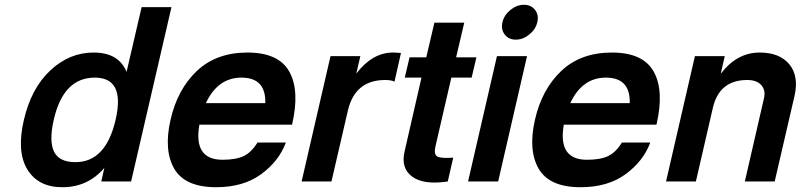

<svg xmlns="http://www.w3.org/2000/svg" viewBox="-20 -760 3353 804"><path d="M377 -435Q245 -435 205 -258Q185 -170 206 -125.5Q227 -81 296 -81Q423 -81 464 -258Q505 -435 377 -435ZM529 0H404L417 -57Q348 24 241 24Q140 24 94.5 -50.5Q49 -125 80 -258Q111 -391 191 -465.5Q271 -540 372 -540Q477 -540 510 -459L573 -730H698Z M991 -435Q892 -435 842 -328H1091Q1094 -435 991 -435ZM885 24Q755 24 710 -53Q665 -130 694 -258Q723 -386 804.5 -463Q886 -540 1016 -540Q1147 -540 1191.5 -460Q1236 -380 1203 -238H815Q789 -91 912 -91Q968 -91 1000.5 -106.5Q1033 -122 1058 -163H1177Q1148 -85 1073.5 -30.5Q999 24 885 24Z M1632 -418Q1619 -425 1593 -425Q1467 -425 1437 -298L1368 0H1243L1364 -525H1489L1472 -452Q1540 -540 1625 -540Q1639 -540 1659 -538Z M1675 -435 1695 -520H1765L1799 -665H1924L1890 -520H1975L1955 -435H1870L1803 -145Q1796 -113 1811.5 -104.5Q1827 -96 1878 -100L1855 0Q1755 15 1706.5 -20Q1658 -55 1674 -125L1745 -435Z M2093.5 -615.5Q2077 -637 2084 -667Q2091 -697 2117.5 -718.5Q2144 -740 2174 -740Q2204 -740 2220.5 -718.5Q2237 -697 2230 -667Q2223 -637 2196.5 -615.5Q2170 -594 2140 -594Q2110 -594 2093.5 -615.5ZM1940 0 2061 -525H2187L2066 0Z M2517 -435Q2418 -435 2368 -328H2617Q2620 -435 2517 -435ZM2411 24Q2281 24 2236 -53Q2191 -130 2220 -258Q2249 -386 2330.5 -463Q2412 -540 2542 -540Q2673 -540 2717.5 -460Q2762 -380 2729 -238H2341Q2315 -91 2438 -91Q2494 -91 2526.5 -106.5Q2559 -122 2584 -163H2703Q2674 -85 2599.5 -30.5Q2525 24 2411 24Z M2769 0 2890 -525H3015L2998 -451Q3066 -540 3161 -540Q3245 -540 3285.5 -490.5Q3326 -441 3307 -358L3224 0H3099L3179 -348Q3187 -382 3168 -403.5Q3149 -425 3109 -425Q2992 -425 2965 -308L2894 0Z"/></svg>

Font: Miedinger
Style: Bold-Italic
Weight: 700
Italic angle: -13°
Version: Version 001.000